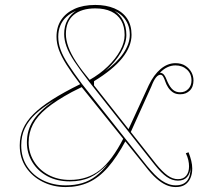

<svg xmlns="http://www.w3.org/2000/svg" viewBox="-20 -743 837 778"><path d="M246 15Q195 15 152.5 -6.5Q110 -28 85 -65.5Q60 -103 60 -154Q60 -190 73.5 -221Q87 -252 115.5 -280.5Q144 -309 191 -339Q238 -369 305 -402Q270 -448 249 -481.5Q228 -515 218.5 -541.5Q209 -568 209 -594Q209 -634 228 -662.5Q247 -691 282 -707Q317 -723 366 -723Q410 -723 443.5 -709Q477 -695 495 -668Q513 -641 513 -602Q513 -555 475.5 -508Q438 -461 361 -414V-394L341 -418Q385 -443 417 -474Q449 -505 467 -538Q485 -571 485 -601Q485 -636 471 -660Q457 -684 430.5 -696.5Q404 -709 366 -709Q310 -709 278.5 -682.5Q247 -656 247 -605Q247 -581 257 -553Q267 -525 289 -491.5Q311 -458 346 -416L612 -79Q638 -47 659 -32Q680 -17 701 -17Q723 -17 734.5 -31Q746 -45 746 -69Q746 -81 743 -94.5Q740 -108 733 -122L744 -126Q751 -108 755 -91.5Q759 -75 759 -60Q759 -38 751.5 -21Q744 -4 729.5 5.5Q715 15 692 15Q672 15 653 6.5Q634 -2 613.5 -20Q593 -38 570 -68L311 -390L271 -370Q208 -336 169.5 -304.5Q131 -273 113.5 -239Q96 -205 96 -166Q96 -125 117 -90Q138 -55 176 -34.5Q214 -14 263 -14Q334 -14 384 -53Q434 -92 481 -184L490 -174Q454 -107 417.5 -65Q381 -23 339 -4Q297 15 246 15ZM710 -361Q692 -361 680.5 -369Q669 -377 661.5 -388.5Q654 -400 650 -412Q646 -424 641.5 -432Q637 -440 630 -440Q621 -440 612 -429Q603 -418 593 -392L509 -206L500 -218L583 -398Q603 -440 631 -463.5Q659 -487 691 -487Q715 -487 731 -476.5Q747 -466 755.5 -450.5Q764 -435 764 -417Q764 -405 760.5 -394.5Q757 -384 749.5 -376.5Q742 -369 732.5 -365Q723 -361 710 -361ZM691 -478Q674 -478 658 -470.5Q642 -463 628 -448Q638 -448 644.5 -440Q651 -432 659 -411Q669 -389 681 -379Q693 -369 710 -369Q730 -369 743 -382.5Q756 -396 756 -417Q756 -444 737.5 -461Q719 -478 691 -478ZM492 -601Q492 -568 469.5 -529.5Q447 -491 406 -455Q454 -489 480 -527.5Q506 -566 506 -602Q506 -625 498.5 -643.5Q491 -662 477.5 -676Q464 -690 444 -699Q466 -685 479 -660Q492 -635 492 -601ZM246 8Q283 8 313 -1Q343 -10 368.5 -29.5Q394 -49 417 -79Q381 -41 345.5 -24.5Q310 -8 263 -8Q211 -8 172 -29Q133 -50 111 -86Q89 -122 89 -166Q89 -216 115 -255.5Q141 -295 198 -335Q154 -309 124.5 -281.5Q95 -254 80.5 -223Q66 -192 66 -154Q66 -105 90 -68.5Q114 -32 155 -12Q196 8 246 8ZM288 -699Q266 -690 249.5 -675Q233 -660 224.5 -639.5Q216 -619 216 -594Q216 -568 225.5 -541.5Q235 -515 256.5 -482Q278 -449 312 -403L576 -70Q592 -51 606.5 -36Q621 -21 635 -11.5Q649 -2 663 3Q677 8 692 8Q723 8 738 -10.5Q753 -29 752 -65Q751 -40 738 -25.5Q725 -11 701 -11Q678 -11 656 -26Q634 -41 607 -75L341 -412Q304 -460 281.5 -494Q259 -528 249.5 -554.5Q240 -581 240 -605Q240 -638 253.5 -662Q267 -686 288 -699Z"/></svg>

Font: Kalnia Glaze Thin ExtraLight
Style: Regular
Weight: 250
Version: Version 1.110